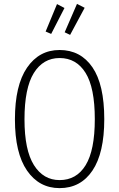

<svg xmlns="http://www.w3.org/2000/svg" viewBox="-20 -949 608 980"><path d="M373 -929.2 412.1 -909.2 337.9 -771 310.1 -784.2ZM271 -928.2 309.1 -908.2 241.2 -775.9 212.9 -788.1ZM284.2 -693.8Q391.1 -693.8 451.7 -605.7Q512.2 -517.6 512.2 -340.8Q512.2 -168 451.9 -78.4Q391.6 11.2 284.2 11.2Q179.7 11.2 117.9 -78.4Q56.2 -168 56.2 -339.8Q56.2 -513.2 117.9 -603.5Q179.7 -693.8 284.2 -693.8ZM284.2 -652.8Q200.2 -652.8 152.6 -576.2Q105 -499.5 105 -339.8Q105 -183.1 153.1 -106.4Q201.2 -29.8 284.2 -29.8Q370.6 -29.8 417.2 -106Q463.9 -182.1 463.9 -340.8Q463.9 -501.5 416.7 -577.1Q369.6 -652.8 284.2 -652.8Z"/></svg>

Font: Fira Sans Compressed ExtraLight
Style: Regular
Weight: 250
Width: 1
Designer: Carrois Corporate & Edenspiekermann AG
Foundry: Carrois Corporate GbR & Edenspiekermann AG
Version: Version 4.203;PS 004.203;hotconv 1.0.88;makeotf.lib2.5.64775